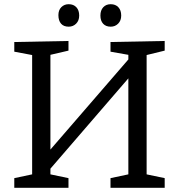

<svg xmlns="http://www.w3.org/2000/svg" viewBox="-20 -894 851 914"><path d="M764 -699V-653L678 -632V-64L764 -46V0H506V-46L591 -64V-521L220 -91V-64L306 -46V0H48V-46L133 -64V-632L48 -648V-694L306 -699V-653L220 -633V-182L591 -611V-633L506 -648V-694ZM258 -822Q258 -846 272 -860Q286 -874 307 -874Q330 -874 343.5 -859.5Q357 -845 357 -820Q357 -796 342.5 -781.5Q328 -767 307 -767Q283 -767 270.5 -781.5Q258 -796 258 -822ZM458 -820Q458 -845 471.5 -859.5Q485 -874 507 -874Q530 -874 543.5 -859.5Q557 -845 557 -820Q557 -796 542.5 -781.5Q528 -767 507 -767Q484 -767 471 -781Q458 -795 458 -820Z"/></svg>

Font: Bitter Pro
Style: Regular
Weight: 400
Designer: Sol Matas, and Bitter project Authors
Foundry: Sol Matas
Version: Version 1.010